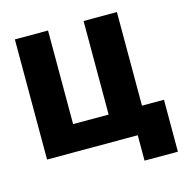

<svg xmlns="http://www.w3.org/2000/svg" viewBox="-122 -828 1080 1096"><g transform="rotate(-15 418.5 -280.0)"><path d="M598 150V0H62V-710H258V-157H468V-710H665V-157H795V150Z"/></g></svg>

Font: Geist Black
Style: Regular
Weight: 400
Designer: Basement.studio, Andrés Briganti, Mateo Zaragoza
Foundry: Basement.studio, Vercel, Andrés Briganti, Guido Ferreyra, Mateo Zaragoza
Version: Version 1.401